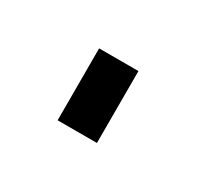

<svg xmlns="http://www.w3.org/2000/svg" viewBox="-38 -442 152 148"><g transform="rotate(30 38.0 -368.0)"><path d="M20 -336V-400H55V-336Z"/></g></svg>

Font: Dorsa
Style: Regular
Weight: 400
Version: Version 1.002